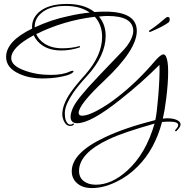

<svg xmlns="http://www.w3.org/2000/svg" viewBox="-20 -608 956 974"><path d="M446 346Q399 346 371.5 322Q344 298 344 261Q344 167 513 88Q614 40 768 1Q776 -35 783 -122Q791 -220 789 -279Q744 -234 694 -189.5Q644 -145 588 -101Q440 17 372 17Q338 17 338 -16Q338 -32 349 -59Q363 -90 401 -134Q407 -142 428.5 -166Q450 -190 488 -230L599 -346Q629 -377 642.5 -404Q656 -431 656 -450Q656 -527 526 -527Q506 -527 482 -524Q516 -484 516 -426Q516 -326 422 -223Q398 -197 380.5 -175.5Q363 -154 352 -138Q333 -110 322 -86Q311 -62 309 -40V-29Q309 -11 313 0Q321 24 338 24Q343 24 347 21L351 18Q354 18 354 21Q355 24 353 26Q345 31 337 31Q315 31 303 4Q300 -4 298 -11.5Q296 -19 296 -28Q296 -76 337 -137Q348 -153 366.5 -176Q385 -199 413 -230Q498 -327 498 -421Q498 -482 461 -523Q380 -513 306 -491Q232 -469 164 -435Q177 -405 207 -386Q243 -363 297 -363Q317 -363 338.5 -365.5Q360 -368 383 -374Q386 -376 386 -371Q386 -369 383 -367Q337 -352 291 -352Q236 -352 199 -375Q166 -396 151 -429Q37 -368 37 -313Q37 -275 103 -251Q163 -228 238 -228Q298 -228 334 -245Q343 -249 349 -249Q353 -249 353 -247Q353 -241 340 -234Q325 -225 281 -217Q259 -213 236.5 -211.5Q214 -210 191 -210Q163 -210 134.5 -215.5Q106 -221 79 -233Q11 -263 11 -319Q11 -399 143 -463Q139 -511 177 -546Q225 -588 319 -588Q408 -588 459 -547Q473 -548 486.5 -548.5Q500 -549 513 -549Q674 -549 674 -451Q674 -355 510 -200Q379 -77 379 -35Q379 -21 397 -21Q423 -21 469 -45Q494 -58 521 -75.5Q548 -93 576 -115Q677 -193 770 -303Q796 -332 809 -332Q824 -332 830 -293Q833 -274 833 -244Q833 -215 830.5 -180.5Q828 -146 823 -106Q819 -74 814.5 -48.5Q810 -23 806 -6Q811 -7 816.5 -7.5Q822 -8 828 -8Q855 -8 873 -1Q896 8 896 23Q896 36 876 56Q872 58 871 58Q868 58 868 55Q868 54 870 50Q884 36 884 26Q884 9 838 9Q828 9 819 9.5Q810 10 802 11Q765 150 679 236Q631 285 573 313Q507 346 446 346ZM156 -469Q239 -508 326 -526Q386 -540 435 -544Q388 -578 312 -578Q230 -578 189 -541Q155 -513 156 -469ZM466 329Q547 329 626 257Q720 172 764 19Q686 41 628.5 60.5Q571 80 533 98Q381 169 381 259Q381 292 404.5 310.5Q428 329 466 329ZM740 -446Q736 -446 736 -448Q736 -453 739 -454Q766 -472 785 -487.5Q804 -503 818 -515Q825 -522 832 -522Q841 -522 841 -510Q841 -500 835 -494Q818 -482 796.5 -471Q775 -460 749 -449Q743 -446 740 -446Z"/></svg>

Font: Passions Conflict
Style: Regular
Weight: 400
Designer: Robert E. Leuschke
Foundry: Robert E. Leuschke
Version: Version 1.010; ttfautohint (v1.8.3)